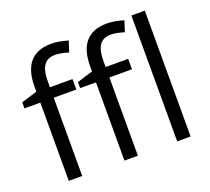

<svg xmlns="http://www.w3.org/2000/svg" viewBox="-128 -927 1189 1089"><g transform="rotate(-20 466.0 -382.5)"><path d="M663.1 -472.2H526.9V0H445.8V-472.2H350.1V-508.8L445.8 -538.1V-567.9Q445.8 -765.1 618.2 -765.1Q660.6 -765.1 717.8 -748L696.8 -683.1Q649.9 -698.2 616.7 -698.2Q570.8 -698.2 548.8 -667.7Q526.9 -637.2 526.9 -569.8V-535.2H663.1ZM327.1 -472.2H190.9V0H109.9V-472.2H14.2V-508.8L109.9 -538.1V-567.9Q109.9 -765.1 282.2 -765.1Q324.7 -765.1 381.8 -748L360.8 -683.1Q314 -698.2 280.8 -698.2Q234.9 -698.2 212.9 -667.7Q190.9 -637.2 190.9 -569.8V-535.2H327.1ZM845.2 0H764.2V-759.8H845.2Z"/></g></svg>

Font: f0_52653 
Style: Regular
Weight: 400
Foundry: Ascender Corporation
Version: Version 1.10